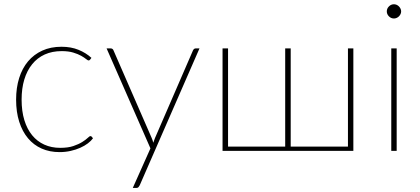

<svg xmlns="http://www.w3.org/2000/svg" viewBox="-20 -726 2023 924"><path d="M413.5 -439Q412 -437.5 410.5 -436.2Q409 -435 406.5 -435Q402.5 -435 394 -442Q385.5 -449 370.5 -457.5Q355.5 -466 332.5 -473Q309.5 -480 277 -480Q231 -480 195.2 -463.8Q159.5 -447.5 134.8 -417Q110 -386.5 97 -343.5Q84 -300.5 84 -246.5Q84 -191 97.2 -147.8Q110.5 -104.5 134.8 -75Q159 -45.5 193.2 -30Q227.5 -14.5 269.5 -14.5Q307.5 -14.5 333.2 -23.2Q359 -32 376 -42.8Q393 -53.5 402 -62.2Q411 -71 415 -71Q419 -71 421.5 -68L427.5 -60.5Q418.5 -48 402.8 -36Q387 -24 366.2 -14.8Q345.5 -5.5 320.2 0.2Q295 6 266.5 6Q219 6 180.5 -11Q142 -28 114.8 -60.5Q87.5 -93 72.5 -140Q57.5 -187 57.5 -246.5Q57.5 -303.5 72.2 -350.5Q87 -397.5 115 -430.8Q143 -464 183.5 -482.5Q224 -501 276 -501Q322 -501 358 -486.2Q394 -471.5 420 -447.5Z M940 -493 652.5 165.5Q650 170.5 646.5 174.5Q643 178.5 636.5 178.5H619L704 -12L493 -493H513Q518.5 -493 521.8 -490Q525 -487 526 -484L710 -62Q715 -51 717.5 -39Q721 -49.5 726 -62L909 -484Q911 -488 914.2 -490.5Q917.5 -493 921.5 -493Z M1680.5 -493V0H1051V-493H1077.5V-20.5H1352.5V-493H1379V-20.5H1654.5V-493Z M1889 -493V0H1863V-493ZM1910.5 -671Q1910.5 -664 1907.5 -658Q1904.5 -652 1899.8 -647.2Q1895 -642.5 1888.8 -639.8Q1882.5 -637 1876 -637Q1862 -637 1851.8 -647.2Q1841.5 -657.5 1841.5 -671Q1841.5 -685 1851.8 -695.2Q1862 -705.5 1876 -705.5Q1882.5 -705.5 1888.8 -702.8Q1895 -700 1899.8 -695.2Q1904.5 -690.5 1907.5 -684.2Q1910.5 -678 1910.5 -671Z"/></svg>

Font: Lato ExtraLight
Style: Regular
Weight: 275
Designer: Lukasz Dziedzic with Adam Twardoch and Botio Nikoltchev
Foundry: tyPoland Lukasz Dziedzic
Version: Version 2.015; 2015-08-06; http://www.latofonts.com/